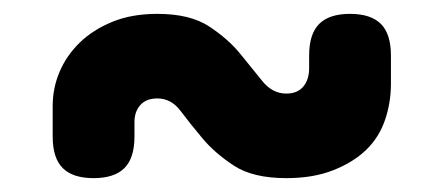

<svg xmlns="http://www.w3.org/2000/svg" viewBox="-20 -481 640 277"><path d="M426 -401Q426 -432 440.5 -446.5Q455 -461 485 -461Q515 -461 529.5 -446.5Q544 -432 544 -401V-360Q544 -333 535.5 -308Q527 -283 508.5 -265Q490 -247 461 -235.5Q432 -224 393 -224Q345 -224 317.5 -242Q290 -260 272 -281.5Q254 -303 240.5 -321Q227 -339 207 -339Q191 -339 182.5 -329.5Q174 -320 174 -305V-284Q174 -253 159.5 -238.5Q145 -224 115 -224Q85 -224 70.5 -238.5Q56 -253 56 -284V-328Q56 -354 66 -377.5Q76 -401 95 -419.5Q114 -438 142 -449.5Q170 -461 207 -461Q254 -461 281.5 -443Q309 -425 326.5 -403.5Q344 -382 358.5 -364Q373 -346 393 -346Q409 -346 417.5 -356Q426 -366 426 -383Z"/></svg>

Font: Maple Mono
Style: Bold
Weight: 700
Monospace: yes
Designer: subframe7536
Version: Version 7.200